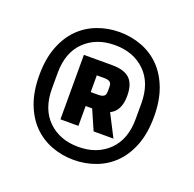

<svg xmlns="http://www.w3.org/2000/svg" viewBox="-83 -795 587 582"><g transform="rotate(20 210.0 -504.0)"><path d="M210 -298Q172 -298 138 -311Q104 -324 79 -349.5Q54 -375 39.5 -413.5Q25 -452 25 -504Q25 -556 39.5 -594.5Q54 -633 79 -658.5Q104 -684 138 -697Q172 -710 210 -710Q248 -710 282 -697Q316 -684 341 -658.5Q366 -633 380.5 -594.5Q395 -556 395 -504Q395 -452 380.5 -413.5Q366 -375 341 -349.5Q316 -324 282 -311Q248 -298 210 -298ZM210 -340Q270 -340 307.5 -376.5Q345 -413 345 -479V-529Q345 -595 307.5 -631.5Q270 -668 210 -668Q150 -668 112.5 -631.5Q75 -595 75 -529V-479Q75 -413 112.5 -376.5Q150 -340 210 -340ZM189 -400H131V-608H222Q261 -608 279 -591Q297 -574 297 -536Q297 -487 265 -472L302 -400H238L210 -464H189ZM213 -509Q225 -509 231 -513Q237 -517 237 -529V-543Q237 -555 231 -559Q225 -563 213 -563H189V-509Z"/></g></svg>

Font: IBM Plex Sans Cond
Style: Bold
Weight: 700
Width: 3
Designer: Mike Abbink, Paul van der Laan, Pieter van Rosmalen
Foundry: Bold Monday
Version: Version 1.3